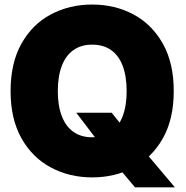

<svg xmlns="http://www.w3.org/2000/svg" viewBox="-20 -758 804 832"><path d="M310.5 -269.5H463.9L519.5 -200.2L613.3 -93.8L737.8 53.7H564.9L480.5 -46.9L416 -130.9ZM379.4 10.7Q280.3 10.7 200 -32.5Q119.6 -75.7 72.8 -159.2Q25.9 -242.7 25.9 -363.3Q25.9 -484.9 72.8 -568.6Q119.6 -652.3 200 -695.3Q280.3 -738.3 379.4 -738.3Q478.5 -738.3 558.6 -695.3Q638.7 -652.3 685.8 -568.6Q732.9 -484.9 732.9 -363.3Q732.9 -242.2 685.8 -158.7Q638.7 -75.2 558.6 -32.2Q478.5 10.7 379.4 10.7ZM379.4 -163.1Q428.2 -163.1 461.4 -186.5Q494.6 -210 511.7 -254.9Q528.8 -299.8 528.8 -363.3Q528.8 -427.2 511.7 -472.4Q494.6 -517.6 461.4 -541Q428.2 -564.5 379.4 -564.5Q331.5 -564.5 298.3 -541Q265.1 -517.6 247.8 -472.4Q230.5 -427.2 230.5 -363.3Q230.5 -299.8 247.8 -254.9Q265.1 -210 298.3 -186.5Q331.5 -163.1 379.4 -163.1Z"/></svg>

Font: Inter 24pt Black
Style: Regular
Weight: 900
Designer: Rasmus Andersson
Foundry: rsms
Version: Version 4.001;git-66647c0bb